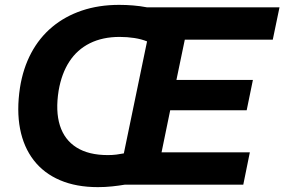

<svg xmlns="http://www.w3.org/2000/svg" viewBox="-20 -759 1169 789"><path d="M382.3 10Q293.4 10 226.9 -18.4Q160.3 -46.7 118.7 -100.4Q77.1 -154.1 62.5 -229.5Q47.9 -304.9 62.1 -398.9Q74.7 -478.3 108.3 -541.3Q141.9 -604.3 194.5 -648.2Q247.1 -692.1 316.6 -715.6Q386.1 -739 469.6 -739Q498.6 -739 527.1 -736.6Q555.7 -734.3 583.3 -729H1128.6L1100.9 -595.9H739.4L705 -430.6H1019.3L993.7 -305.9H679.4L643.9 -133.1H1006.7L979.7 0H492.1Q468.7 4 440.3 7Q411.9 10 382.3 10ZM423 -121.7Q442.6 -121.7 458.7 -123.8Q474.9 -125.9 488.9 -128.7L584.3 -588.9Q561.1 -598.3 532.1 -602.8Q503 -607.3 471.6 -607.3Q401.7 -607.3 349.4 -581.3Q297.1 -555.3 265.1 -506.1Q233 -457 221 -386.9Q207.4 -302.6 226.2 -243.3Q245 -184 294.7 -152.9Q344.4 -121.7 423 -121.7Z"/></svg>

Font: Mona Sans
Style: Italic
Weight: 200
Italic angle: -11.6951°
Designer: Deni Anggara
Foundry: GitHub
Version: Version 2.000